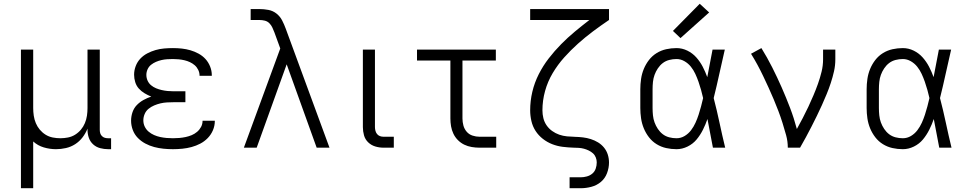

<svg xmlns="http://www.w3.org/2000/svg" viewBox="-20 -783 5140 1018"><path d="M91 215V-520H156V-210Q156 -190 159 -169.5Q162 -149 170 -130Q178 -111 191 -95.5Q204 -80 221.5 -69Q239 -58 259.5 -54Q280 -50 300 -50Q320 -50 340.5 -54Q361 -58 378.5 -69Q396 -80 409 -95.5Q422 -111 430 -130Q438 -149 441 -169.5Q444 -190 444 -210V-520H509V-94Q509 -85 511.5 -76.5Q514 -68 520.5 -61.5Q527 -55 535.5 -52.5Q544 -50 553 -50H569V8H553Q532 8 511 2.5Q490 -3 474 -17.5Q458 -32 451 -52.5Q444 -73 444 -94V-101Q434 -76 417.5 -54.5Q401 -33 378.5 -18.5Q356 -4 329.5 2Q303 8 277 8Q244 8 212 -1.5Q180 -11 156 -33V215Z M897 8Q872 8 847 5.5Q822 3 797.5 -3.5Q773 -10 750.5 -22Q728 -34 710.5 -52Q693 -70 684 -94Q675 -118 675 -143Q675 -166 682.5 -188Q690 -210 705.5 -226Q721 -242 741 -253Q761 -264 782 -271Q764 -278 746.5 -288.5Q729 -299 716 -313.5Q703 -328 697 -347.5Q691 -367 691 -387Q691 -410 699.5 -432.5Q708 -455 724 -472Q740 -489 761 -500Q782 -511 804.5 -517.5Q827 -524 850.5 -526Q874 -528 897 -528Q921 -528 944 -525.5Q967 -523 989.5 -516.5Q1012 -510 1033 -498.5Q1054 -487 1069.5 -470Q1085 -453 1094 -430.5Q1103 -408 1103 -385Q1103 -384 1103 -383Q1103 -382 1103 -381H1038Q1038 -382 1038 -382.5Q1038 -383 1038 -383Q1038 -398 1031 -412.5Q1024 -427 1012.5 -437Q1001 -447 987 -453.5Q973 -460 958 -463.5Q943 -467 927.5 -468.5Q912 -470 897 -470Q882 -470 866.5 -469Q851 -468 836 -464.5Q821 -461 807 -455Q793 -449 781 -439.5Q769 -430 762.5 -415.5Q756 -401 756 -386Q756 -370 762.5 -355.5Q769 -341 781 -331Q793 -321 807.5 -315Q822 -309 837.5 -305.5Q853 -302 868.5 -300.5Q884 -299 900 -299H963V-241H900Q883 -241 865.5 -240Q848 -239 831 -235Q814 -231 797.5 -224Q781 -217 767.5 -206Q754 -195 747 -178.5Q740 -162 740 -145Q740 -127 747.5 -111.5Q755 -96 768 -85Q781 -74 797 -67Q813 -60 829.5 -56.5Q846 -53 863 -51.5Q880 -50 897 -50Q914 -50 931 -51.5Q948 -53 964.5 -56.5Q981 -60 996.5 -66.5Q1012 -73 1025 -84Q1038 -95 1046 -110Q1054 -125 1054 -142Q1054 -142 1054 -142Q1054 -142 1054 -143H1119Q1119 -142 1119 -141.5Q1119 -141 1119 -141Q1119 -116 1109 -92.5Q1099 -69 1081.5 -51Q1064 -33 1042 -21.5Q1020 -10 996 -3.5Q972 3 947 5.5Q922 8 897 8Z M1273 0 1466 -526 1435 -611Q1430 -624 1424 -637Q1418 -650 1408 -660Q1398 -670 1384 -673.5Q1370 -677 1355 -677H1309V-735H1355Q1379 -735 1403 -730.5Q1427 -726 1446 -711Q1465 -696 1476 -674.5Q1487 -653 1495 -631L1727 0H1659L1500 -442L1341 0Z M2013 0Q1991 0 1969.5 -6.5Q1948 -13 1932 -28.5Q1916 -44 1910 -65.5Q1904 -87 1904 -109V-520H1968V-109Q1968 -100 1970.5 -90Q1973 -80 1979 -72.5Q1985 -65 1994 -61.5Q2003 -58 2013 -58H2068V0Z M2522 0Q2502 0 2481 -3.5Q2460 -7 2441.5 -16Q2423 -25 2408 -40Q2393 -55 2384 -74Q2375 -93 2371.5 -113.5Q2368 -134 2368 -155V-462H2191V-520H2609V-462H2432V-155Q2432 -136 2437 -117.5Q2442 -99 2454.5 -84.5Q2467 -70 2485.5 -64Q2504 -58 2522 -58H2611V0Z M3000 215V157H3059Q3075 157 3091.5 152.5Q3108 148 3120.5 137.5Q3133 127 3138.5 111Q3144 95 3144 78Q3144 65 3139 52Q3134 39 3124 30Q3114 21 3101.5 15Q3089 9 3076 5.5Q3063 2 3049 1Q3035 0 3022 0H3021Q2992 -1 2963.5 -4.5Q2935 -8 2908 -18.5Q2881 -29 2858 -47Q2835 -65 2819.5 -89Q2804 -113 2797.5 -141.5Q2791 -170 2791 -198Q2791 -248 2802.5 -296.5Q2814 -345 2836.5 -389.5Q2859 -434 2889.5 -473.5Q2920 -513 2955 -548.5Q2990 -584 3028 -615.5Q3066 -647 3105 -677H2791V-735H3209V-677Q3166 -648 3124.5 -617Q3083 -586 3044.5 -551.5Q3006 -517 2971.5 -478.5Q2937 -440 2910.5 -395.5Q2884 -351 2870 -300.5Q2856 -250 2856 -198Q2856 -177 2861 -156.5Q2866 -136 2878 -118.5Q2890 -101 2907.5 -88.5Q2925 -76 2945 -69Q2965 -62 2986.5 -60Q3008 -58 3029 -57.5Q3050 -57 3071 -54.5Q3092 -52 3112.5 -45.5Q3133 -39 3151 -28Q3169 -17 3182.5 -0.5Q3196 16 3202.5 36.5Q3209 57 3209 79Q3209 107 3198.5 135Q3188 163 3166 181.5Q3144 200 3115.5 207.5Q3087 215 3059 215Z M3567 8Q3539 8 3512 2Q3485 -4 3461.5 -18.5Q3438 -33 3421 -55Q3404 -77 3393.5 -102.5Q3383 -128 3379 -155.5Q3375 -183 3375 -210V-310Q3375 -337 3379 -364.5Q3383 -392 3393.5 -417.5Q3404 -443 3421 -465Q3438 -487 3461.5 -501.5Q3485 -516 3512 -522Q3539 -528 3567 -528Q3597 -528 3624.5 -514.5Q3652 -501 3672 -478.5Q3692 -456 3706 -429Q3720 -402 3730 -374Q3737 -410 3744 -447Q3751 -484 3758 -520H3823Q3808 -456 3794 -391.5Q3780 -327 3764 -263Q3781 -198 3795 -132Q3809 -66 3825 0H3760Q3753 -38 3745.5 -76Q3738 -114 3731 -152Q3721 -123 3707 -95Q3693 -67 3673.5 -43.5Q3654 -20 3625.5 -6Q3597 8 3567 8ZM3567 -50Q3590 -50 3610 -62Q3630 -74 3644 -92.5Q3658 -111 3667.5 -132Q3677 -153 3684 -174.5Q3691 -196 3697 -218.5Q3703 -241 3708 -263Q3703 -285 3697 -306.5Q3691 -328 3683.5 -349.5Q3676 -371 3666.5 -391.5Q3657 -412 3643 -429.5Q3629 -447 3609 -458.5Q3589 -470 3567 -470Q3547 -470 3528 -465Q3509 -460 3494 -448.5Q3479 -437 3468 -420.5Q3457 -404 3450.5 -386Q3444 -368 3442 -348.5Q3440 -329 3440 -310V-210Q3440 -191 3442 -171.5Q3444 -152 3450.5 -134Q3457 -116 3468 -99.5Q3479 -83 3494 -71.5Q3509 -60 3528 -55Q3547 -50 3567 -50ZM3588 -581 3548 -619 3690 -763 3740 -717Z M4157 0Q4157 -34 4148 -66.5Q4139 -99 4129 -131Q4119 -163 4107 -194.5Q4095 -226 4082 -257Q4069 -288 4055 -318.5Q4041 -349 4026.5 -379.5Q4012 -410 3996 -439.5Q3980 -469 3962 -498L4017 -528Q4048 -478 4074.5 -425.5Q4101 -373 4124.5 -319.5Q4148 -266 4169 -211Q4190 -156 4205 -99Q4221 -128 4236.5 -157.5Q4252 -187 4266 -217Q4280 -247 4293 -277.5Q4306 -308 4317 -339Q4328 -370 4336 -402.5Q4344 -435 4344 -468V-520H4409V-468Q4409 -436 4402 -405Q4395 -374 4385 -343.5Q4375 -313 4363 -284Q4351 -255 4338 -226Q4325 -197 4311 -168.5Q4297 -140 4282.5 -111.5Q4268 -83 4253 -55.5Q4238 -28 4222 0Z M4767 8Q4739 8 4712 2Q4685 -4 4661.5 -18.5Q4638 -33 4621 -55Q4604 -77 4593.5 -102.5Q4583 -128 4579 -155.5Q4575 -183 4575 -210V-310Q4575 -337 4579 -364.5Q4583 -392 4593.5 -417.5Q4604 -443 4621 -465Q4638 -487 4661.5 -501.5Q4685 -516 4712 -522Q4739 -528 4767 -528Q4797 -528 4824.5 -514.5Q4852 -501 4872 -478.5Q4892 -456 4906 -429Q4920 -402 4930 -374Q4937 -410 4944 -447Q4951 -484 4958 -520H5023Q5008 -456 4994 -391.5Q4980 -327 4964 -263Q4981 -198 4995 -132Q5009 -66 5025 0H4960Q4953 -38 4945.5 -76Q4938 -114 4931 -152Q4921 -123 4907 -95Q4893 -67 4873.5 -43.5Q4854 -20 4825.5 -6Q4797 8 4767 8ZM4767 -50Q4790 -50 4810 -62Q4830 -74 4844 -92.5Q4858 -111 4867.5 -132Q4877 -153 4884 -174.5Q4891 -196 4897 -218.5Q4903 -241 4908 -263Q4903 -285 4897 -306.5Q4891 -328 4883.5 -349.5Q4876 -371 4866.5 -391.5Q4857 -412 4843 -429.5Q4829 -447 4809 -458.5Q4789 -470 4767 -470Q4747 -470 4728 -465Q4709 -460 4694 -448.5Q4679 -437 4668 -420.5Q4657 -404 4650.5 -386Q4644 -368 4642 -348.5Q4640 -329 4640 -310V-210Q4640 -191 4642 -171.5Q4644 -152 4650.5 -134Q4657 -116 4668 -99.5Q4679 -83 4694 -71.5Q4709 -60 4728 -55Q4747 -50 4767 -50Z"/></svg>

Font: Iosevka Aile Custom Light
Style: Regular
Weight: 300
Designer: Belleve Invis
Foundry: Belleve Invis
Version: Version 17.0.2; ttfautohint (v1.8.3)